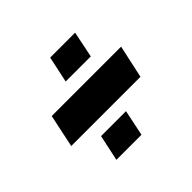

<svg xmlns="http://www.w3.org/2000/svg" viewBox="-123 -657 806 806"><g transform="rotate(-45 280.0 -254.0)"><path d="M58 -179 89 -326H501L469 -179ZM151 -4 176 -120H324L300 -4ZM233 -387 258 -504H406L382 -387Z"/></g></svg>

Font: Saira SemiExpanded Black
Style: Italic
Weight: 900
Width: 6
Italic angle: -12°
Designer: Hector Gatti with collaboration of the Omnibus-Type team
Foundry: Omnibus-Type
Version: Version 1.101